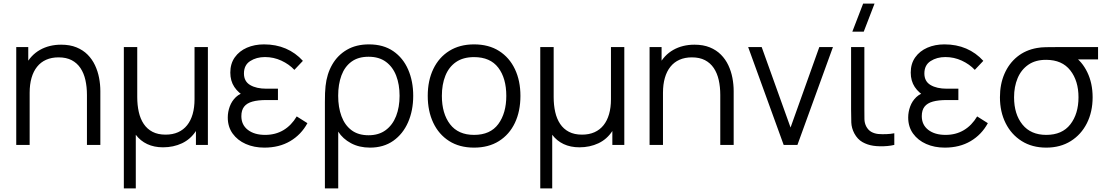

<svg xmlns="http://www.w3.org/2000/svg" viewBox="-20 -800 6106 1060"><path d="M460 0V-275.7Q460 -320.5 451.5 -358.2Q443 -396 424.2 -424.2Q405.3 -452.3 375.6 -467.8Q345.8 -483.3 303.3 -483.3Q264.5 -483.3 234.7 -470Q204.8 -456.7 184.7 -431.4Q164.5 -406.2 154.1 -370Q143.7 -333.8 143.7 -288L91.7 -299.7Q91.7 -382.7 120.7 -439.2Q149.7 -495.7 200.6 -524.5Q251.5 -553.3 317.7 -553.3Q366.2 -553.3 402.3 -538.5Q438.5 -523.7 463.8 -498.2Q489 -472.7 504.5 -439.8Q520 -406.8 527 -370.2Q534 -333.5 534 -297V0ZM69.7 0V-540H136V-407H143.7V0Z M663.7 240V-540H737.7V-264.3Q737.7 -219.8 746.2 -181.9Q754.7 -144 773.5 -115.8Q792.3 -87.7 822.1 -72.2Q851.8 -56.7 894.3 -56.7Q933.2 -56.7 963 -70Q992.8 -83.3 1013 -108.6Q1033.2 -133.8 1043.6 -170.1Q1054 -206.3 1054 -252V-540H1127.7V0H1061.7V-76.7Q1032 -31.3 984.8 -9Q937.5 13.3 880 13.3Q830.7 13.3 792.7 -4.6Q754.7 -22.5 729.7 -56V240Z M1439.5 15Q1382.5 15 1336.8 -5.2Q1291.2 -25.3 1264.3 -62.7Q1237.5 -100 1237.5 -151.3Q1237.5 -182.5 1248.6 -212.5Q1259.7 -242.5 1282.4 -264.1Q1305.2 -285.7 1340.5 -292L1336.2 -264.3Q1296 -286.3 1273.8 -319.8Q1251.5 -353.3 1251.5 -399.3Q1251.5 -448.5 1276.2 -483.4Q1301 -518.3 1343.2 -536.7Q1385.5 -555 1437.5 -555Q1503.7 -555 1557.8 -531.8Q1612 -508.5 1652.2 -464L1605.2 -414.3Q1576.2 -445.3 1533.5 -465.2Q1490.8 -485 1442.8 -485Q1395.5 -485 1361.2 -462.8Q1326.8 -440.7 1326.8 -394.3Q1326.8 -350.8 1361 -330.6Q1395.2 -310.3 1451.2 -310.3H1514.5V-247.7H1450.5Q1404.5 -247.7 1373.8 -239.2Q1343 -230.7 1327.8 -211.2Q1312.5 -191.7 1312.5 -158.7Q1312.5 -110.7 1348.4 -83Q1384.3 -55.3 1443.8 -55.3Q1500.8 -55.3 1544.8 -81.5Q1588.7 -107.7 1618.2 -157.3L1677.2 -120Q1642.7 -56.5 1582.1 -20.8Q1521.5 15 1439.5 15Z M1773.7 240V-237.3Q1773.7 -264.3 1774.5 -286.2Q1775.3 -308.2 1777.3 -324.7Q1784.3 -391.7 1814.3 -443.7Q1844.3 -495.7 1895.4 -525.3Q1946.5 -555 2017 -555Q2096.7 -555 2151.1 -517.6Q2205.5 -480.2 2233.4 -415.8Q2261.3 -351.5 2261.3 -271.3Q2261.3 -189.8 2232.9 -125Q2204.5 -60.2 2151.2 -22.6Q2097.8 15 2022.7 15Q1963.3 15 1917.8 -9.4Q1872.3 -33.8 1847.3 -73.3V240ZM2014.7 -53.3Q2071.3 -53.3 2109.4 -81.6Q2147.5 -109.8 2166.8 -159.1Q2186 -208.3 2186 -271Q2186 -333.7 2167.2 -382.3Q2148.3 -431 2110.4 -458.8Q2072.5 -486.7 2014.7 -486.7Q1957.3 -486.7 1920.2 -459.3Q1883 -432 1865 -383.3Q1847 -334.7 1847 -271.3Q1847 -207.8 1865.2 -158.6Q1883.3 -109.3 1920.5 -81.3Q1957.7 -53.3 2014.7 -53.3Z M2597.2 15Q2516.7 15 2459.5 -21.5Q2402.3 -58 2371.9 -122.4Q2341.5 -186.8 2341.5 -270.7Q2341.5 -355.5 2372.5 -419.6Q2403.5 -483.7 2460.8 -519.3Q2518.2 -555 2597.2 -555Q2678 -555 2735.2 -518.7Q2792.5 -482.3 2822.8 -418.2Q2853.2 -354.2 2853.2 -270.7Q2853.2 -185.7 2822.6 -121.4Q2792 -57.2 2734.6 -21.1Q2677.2 15 2597.2 15ZM2597.2 -55.3Q2687 -55.3 2731.1 -115.2Q2775.2 -175.2 2775.2 -270.7Q2775.2 -368.3 2730.8 -426.5Q2686.3 -484.7 2597.2 -484.7Q2536.7 -484.7 2497.3 -457.3Q2458 -430 2438.8 -381.8Q2419.5 -333.7 2419.5 -270.7Q2419.5 -173.2 2464.6 -114.2Q2509.7 -55.3 2597.2 -55.3Z M2962.7 240V-540H3036.7V-264.3Q3036.7 -219.8 3045.2 -181.9Q3053.7 -144 3072.5 -115.8Q3091.3 -87.7 3121.1 -72.2Q3150.8 -56.7 3193.3 -56.7Q3232.2 -56.7 3262 -70Q3291.8 -83.3 3312 -108.6Q3332.2 -133.8 3342.6 -170.1Q3353 -206.3 3353 -252V-540H3426.7V0H3360.7V-76.7Q3331 -31.3 3283.8 -9Q3236.5 13.3 3179 13.3Q3129.7 13.3 3091.7 -4.6Q3053.7 -22.5 3028.7 -56V240Z M3956.5 0V-275.7Q3956.5 -320.5 3948 -358.2Q3939.5 -396 3920.7 -424.2Q3901.8 -452.3 3872.1 -467.8Q3842.3 -483.3 3799.8 -483.3Q3761 -483.3 3731.2 -470Q3701.3 -456.7 3681.2 -431.4Q3661 -406.2 3650.6 -370Q3640.2 -333.8 3640.2 -288L3588.2 -299.7Q3588.2 -382.7 3617.2 -439.2Q3646.2 -495.7 3697.1 -524.5Q3748 -553.3 3814.2 -553.3Q3862.7 -553.3 3898.8 -538.5Q3935 -523.7 3960.2 -498.2Q3985.5 -472.7 4001 -439.8Q4016.5 -406.8 4023.5 -370.2Q4030.5 -333.5 4030.5 -297V0ZM3566.2 0V-540H3632.5V-407H3640.2V0Z M4306.5 0 4110.5 -540H4185.2L4344.5 -96L4503.2 -540H4578.5L4382.5 0Z M4748.5 -625H4685.5L4745.2 -780H4808.2ZM4801.3 4.7Q4768.5 -0.2 4741.3 -15.6Q4714.2 -31 4696.7 -63.3Q4681.2 -92.8 4679.9 -123.5Q4678.7 -154.2 4678.7 -195.7V-540H4752V-198.3Q4752 -164 4752.4 -142Q4752.8 -120 4763 -100.7Q4774 -81.2 4790.4 -72Q4806.8 -62.8 4828 -60.3Q4849.5 -58.5 4873.2 -59.4Q4896.8 -60.3 4917.3 -64.3V0Q4899.7 4.3 4878.8 6.2Q4858 8 4837.8 7.6Q4817.7 7.2 4801.3 4.7Z M5196 15Q5139 15 5093.3 -5.2Q5047.7 -25.3 5020.8 -62.7Q4994 -100 4994 -151.3Q4994 -182.5 5005.1 -212.5Q5016.2 -242.5 5038.9 -264.1Q5061.7 -285.7 5097 -292L5092.7 -264.3Q5052.5 -286.3 5030.2 -319.8Q5008 -353.3 5008 -399.3Q5008 -448.5 5032.8 -483.4Q5057.5 -518.3 5099.8 -536.7Q5142 -555 5194 -555Q5260.2 -555 5314.3 -531.8Q5368.5 -508.5 5408.7 -464L5361.7 -414.3Q5332.7 -445.3 5290 -465.2Q5247.3 -485 5199.3 -485Q5152 -485 5117.7 -462.8Q5083.3 -440.7 5083.3 -394.3Q5083.3 -350.8 5117.5 -330.6Q5151.7 -310.3 5207.7 -310.3H5271V-247.7H5207Q5161 -247.7 5130.2 -239.2Q5099.5 -230.7 5084.2 -211.2Q5069 -191.7 5069 -158.7Q5069 -110.7 5104.9 -83Q5140.8 -55.3 5200.3 -55.3Q5257.3 -55.3 5301.2 -81.5Q5345.2 -107.7 5374.7 -157.3L5433.7 -120Q5399.2 -56.5 5338.6 -20.8Q5278 15 5196 15Z M5756.2 15Q5678.3 15 5620.8 -21.1Q5563.3 -57.2 5531.9 -120Q5500.5 -182.8 5500.5 -263Q5500.5 -335 5525.3 -392.3Q5550.2 -449.7 5595.9 -486.8Q5641.7 -523.8 5704.8 -535Q5726.2 -539 5753.3 -539.5Q5780.5 -540 5809.5 -540H6042.2V-472H5880.2L5904.5 -493.3Q5953.5 -461.8 5982.8 -401.1Q6012.2 -340.3 6012.2 -263Q6012.2 -182.7 5980.6 -119.8Q5949 -57 5891.4 -21Q5833.8 15 5756.2 15ZM5756.2 -55.3Q5844 -55.3 5889.1 -113.4Q5934.2 -171.5 5934.2 -263Q5934.2 -353.7 5888.9 -411.5Q5843.7 -469.3 5756.2 -469.7Q5696.7 -470 5657.2 -442.6Q5617.7 -415.2 5598.1 -368.3Q5578.5 -321.5 5578.5 -263Q5578.5 -169.5 5624.8 -112.4Q5671 -55.3 5756.2 -55.3Z"/></svg>

Font: Manrope ExtraLight
Style: Regular
Weight: 200
Designer: Mikhail Sharanda
Foundry: Mikhail Sharanda
Version: Version 4.505